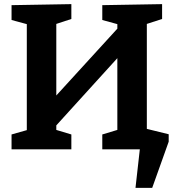

<svg xmlns="http://www.w3.org/2000/svg" viewBox="-20 -724 856 931"><path d="M36 0V-72L110 -93V-607L36 -627V-699L326 -704V-632L253 -608V-261L549 -585V-607L476 -627V-699L766 -704V-632L692 -608V-93L766 -72V0H476V-72L549 -94V-442L253 -116V-94L326 -72V0ZM615 -118 798 -73V-37L718 187H637L658 0H615Z"/></svg>

Font: Bitter
Style: Bold
Weight: 700
Designer: Sol Matas, and Bitter project Authors
Foundry: Sol Matas
Version: Version 2.001